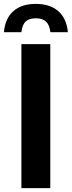

<svg xmlns="http://www.w3.org/2000/svg" viewBox="-55 -967 369 987"><path d="M55 0V-740H203.5V0ZM129 -947Q202 -947 244.8 -909.5Q287.5 -872 294 -801.5H204Q199.5 -839.5 181.5 -856.2Q163.5 -873 129 -873Q94.5 -873 76.8 -856.2Q59 -839.5 55 -801.5H-35Q-28.5 -872.5 13.8 -909.8Q56 -947 129 -947Z"/></svg>

Font: Encode Sans Condensed
Style: Bold
Weight: 700
Width: 3
Designer: Multiple Designers
Foundry: Impallari Type
Version: Version 2.000